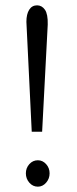

<svg xmlns="http://www.w3.org/2000/svg" viewBox="-20 -688 290 720"><path d="M99 -194 79 -606Q79 -635 89.5 -651.5Q100 -668 119 -668Q137 -668 148.5 -651.5Q160 -635 159 -596L138 -194ZM122 12Q103 12 90 -3Q77 -18 77 -38Q77 -58 90 -72.5Q103 -87 122 -87Q140 -87 153 -72.5Q166 -58 166 -38Q166 -18 153 -3Q140 12 122 12Z"/></svg>

Font: Inconsolata UltraCondensed SemiBold
Style: Regular
Weight: 600
Width: 1
Monospace: yes
Designer: Raph Levien, Cyreal, Brenton Simpson
Foundry: Raph Levien, Cyreal, Google
Version: Version 3.001; ttfautohint (v1.8.2.53-6de2)